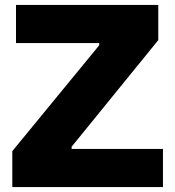

<svg xmlns="http://www.w3.org/2000/svg" viewBox="-20 -760 710 780"><path d="M30 -146 383 -576V-585H45V-740H623V-597L271 -164V-155H642V0H30Z"/></svg>

Font: Encode Sans Normal
Style: ExtraBold
Weight: 800
Designer: Pablo Impallari, Andres Torresi
Foundry: Pablo Impallari, Andres Torresi
Version: Version 1.000; ttfautohint (v1.00) -l 8 -r 50 -G 200 -x 14 -